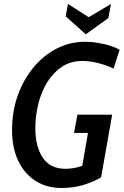

<svg xmlns="http://www.w3.org/2000/svg" viewBox="-20 -922 616 956"><path d="M285 14Q213.5 14 158.2 -20.5Q103 -55 71.5 -119.8Q40 -184.5 40 -275Q40 -366.5 68.2 -446Q96.5 -525.5 146.2 -585.8Q196 -646 262 -680Q328 -714 404 -714Q449 -714 498.2 -702.5Q547.5 -691 575.5 -674L545.5 -580.5Q514 -596 471.5 -607.2Q429 -618.5 390 -618.5Q332.5 -618.5 289 -590Q245.5 -561.5 215.8 -513.5Q186 -465.5 171 -405.8Q156 -346 156 -283Q156 -192 193 -136.8Q230 -81.5 306.5 -81.5Q324 -81.5 345.2 -84.8Q366.5 -88 389.5 -96L418 -260H348.5L365.5 -351H538.5L483.5 -39Q447 -17.5 397.8 -1.8Q348.5 14 285 14ZM407 -751 307 -841 318.5 -902.5 421.5 -836.5 532.5 -902 519.5 -832Z"/></svg>

Font: Cabin Condensed Medium
Style: Italic
Weight: 500
Width: 3
Italic angle: -10°
Designer: Pablo Impallari
Foundry: Pablo Impallari. http://www.impallari.com Igino Marini. http://www.ikern.com
Version: Version 3.001; ttfautohint (v1.8.3)